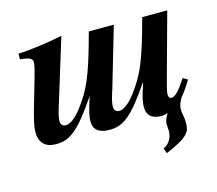

<svg xmlns="http://www.w3.org/2000/svg" viewBox="-94 -579 988 875"><g transform="rotate(-15 400.0 -141.5)"><path d="M748 -133C713 -79 693 -59 676 -59C665 -59 662 -70 662 -80C662 -92 674 -137 687 -183L760 -449H642C588 -249 563 -194 505 -118C475 -79 449 -63 431 -63C417 -63 407 -71 407 -88C407 -103 409 -115 422 -158L423 -159L508 -449H390C336 -249 311 -194 253 -118C223 -79 197 -63 179 -63C165 -63 155 -71 155 -88C155 -103 157 -115 171 -160L264 -462C203 -449 105 -435 54 -434V-407C100 -404 112 -394 112 -379C112 -363 103 -333 95 -304L58 -176C44 -126 36 -95 36 -70C36 -17 64 9 114 9C179 9 222 -23 316 -161H317C299 -106 291 -80 291 -51C291 -11 316 9 366 9C431 9 474 -23 568 -161H569C551 -106 543 -80 543 -51C543 -10 567 9 611 9C621 9 630 7 639 4L640 5C632 16 623 36 623 50C623 53 625 78 625 84C625 106 615 140 581 155L590 179C703 131 710 109 710 65C710 39 703 26 703 3C703 -9 705 -24 721 -50C737 -68 753 -92 770 -120Z"/></g></svg>

Font: XITS
Style: Bold Italic
Weight: 700
Italic angle: -16.33°
Designer: MicroPress Inc., with final additions and corrections provided by Coen Hoffman, Elsevier (retired)
Version: Version 1.105